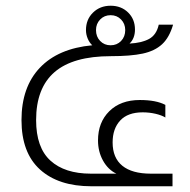

<svg xmlns="http://www.w3.org/2000/svg" viewBox="-20 -650 663 670"><path d="M55 -231Q55 -346 119 -413.5Q183 -481 302 -492Q292 -501 286 -515.5Q280 -530 280 -545Q280 -582 304.5 -606Q329 -630 366 -630Q403 -630 427 -606.5Q451 -583 451 -547Q451 -516 432 -498Q474 -500 500 -514Q526 -528 534 -564H584Q571 -519 545.5 -495.5Q520 -472 478 -463Q436 -454 367 -454Q235 -454 170.5 -398.5Q106 -343 106 -231Q106 -135 156 -89.5Q206 -44 297 -44H386Q357 -58 339.5 -89.5Q322 -121 322 -160Q322 -223 361.5 -262Q401 -301 468 -301Q525 -301 557 -284V-240Q544 -248 522.5 -253Q501 -258 478 -258Q426 -258 399.5 -229.5Q373 -201 373 -153Q373 -99 407 -71.5Q441 -44 506 -44H582V0H299Q184 0 119.5 -58.5Q55 -117 55 -231ZM417 -545Q417 -567 402.5 -582Q388 -597 366 -597Q344 -597 329.5 -582Q315 -567 315 -545Q315 -522 329.5 -507Q344 -492 366 -492Q388 -492 402.5 -507Q417 -522 417 -545Z"/></svg>

Font: Prompt ExtraLight
Style: Regular
Weight: 275
Designer: Katatrad Team
Foundry: CadsonDemak
Version: Version 1.001